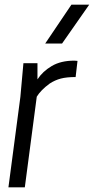

<svg xmlns="http://www.w3.org/2000/svg" viewBox="-20 -800 401 820"><path d="M245 -614H173L285 -780H361ZM86 0H16L67 -386L80 -530H140V-461Q162 -495 201 -518Q240 -541 297 -541L311 -540L303 -471Q265 -471 240 -464.5Q215 -458 192 -443Q154 -415 137 -387Z"/></svg>

Font: Tanohe Sans
Style: Italic
Weight: 400
Designer: Village Type and Design LLC & Cristiano Sobral
Foundry: Cooper Hewitt Smithsonian Design Museum
Version: Version 1.00;September 29, 2021;FontCreator 13.0.0.2655 64-b